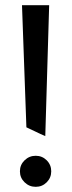

<svg xmlns="http://www.w3.org/2000/svg" viewBox="-20 -722 277 742"><path d="M170 -702 155 -196Q136 -204 118 -213Q100 -222 82 -230L65 -702ZM118 -120Q143 -120 160.5 -102.5Q178 -85 178 -60Q178 -35 160.5 -17.5Q143 0 118 0Q93 0 75 -17.5Q57 -35 57 -60Q57 -85 75 -102.5Q93 -120 118 -120Z"/></svg>

Font: Palanquin Medium
Style: Regular
Weight: 500
Designer: Pria Ravichandran
Version: Version 1.0.4